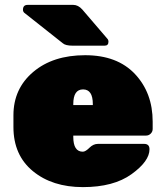

<svg xmlns="http://www.w3.org/2000/svg" viewBox="-20 -756 680 786"><path d="M578 -201H280V-196Q280 -135 319 -135Q330 -135 346 -151Q362 -167 381 -167H570Q592 -167 592 -145Q592 -96 518.5 -43Q445 10 319.5 10Q194 10 114.5 -55.5Q35 -121 35 -236V-284Q35 -393 116 -461.5Q197 -530 328.5 -530Q460 -530 532.5 -453Q605 -376 605 -258V-228Q605 -217 597 -209Q589 -201 578 -201ZM280 -330V-326H360V-330Q360 -390 320 -390Q280 -390 280 -330ZM424 -585Q424 -569 408 -569H278Q248 -569 237 -579L79 -704Q74 -709 74 -716Q74 -736 93 -736H280Q300 -736 317 -717L419 -598Q424 -593 424 -585Z"/></svg>

Font: Rubik One
Style: Regular
Weight: 400
Designer: Hubert and Fischer with Elvire Volk Leonovitch
Foundry: Hubert and Fischer with Elvire Volk Leonovitch
Version: Version 1.001